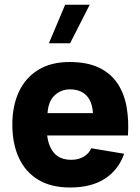

<svg xmlns="http://www.w3.org/2000/svg" viewBox="-20 -811 608 836"><path d="M185.5 -221.2H537.1Q541.5 -287.6 531.2 -345.5Q521 -403.3 491.9 -447.3Q462.9 -491.2 411.6 -516.1Q360.4 -541 283.2 -541Q202.1 -541 146.5 -506.8Q90.8 -472.7 62.3 -411.4Q33.7 -350.1 33.7 -268.1Q33.7 -186 61.8 -124.5Q89.8 -63 145.8 -28.8Q201.7 5.4 285.2 5.4Q378.4 5.4 437.5 -33.4Q496.6 -72.3 520.5 -141.6L377 -165.5Q368.2 -143.1 345.2 -129.2Q322.3 -115.2 290.5 -115.2Q241.7 -115.2 216.3 -144Q190.9 -172.9 185.5 -221.2ZM187 -318.4Q190.4 -370.6 218.3 -396.2Q246.1 -421.9 284.7 -421.9Q313.5 -421.9 335 -411.1Q356.4 -400.4 369.4 -377.7Q382.3 -355 384.8 -318.4ZM263.7 -790.5 192.9 -622.6H285.2L370.6 -790.5Z"/></svg>

Font: Estedad-FD-VF Thin
Style: Regular
Weight: 100
Designer: Amin Abedi
Version: Version 5.0